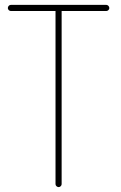

<svg xmlns="http://www.w3.org/2000/svg" viewBox="-20 -765 496 785"><path d="M232 -12V-720H415C421 -720 427 -726 427 -732C427 -739 421 -745 415 -745H24C18 -745 12 -739 12 -732C12 -726 18 -720 24 -720H207V-12C207 -6 213 0 220 0C226 0 232 -6 232 -12Z"/></svg>

Font: LS
Style: Light
Weight: 300
Designer: BSozoo
Foundry: BSozoo
Version: Version 001.000